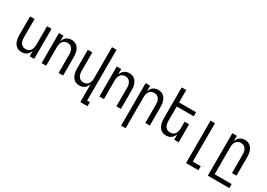

<svg xmlns="http://www.w3.org/2000/svg" viewBox="3 -1699 3994 2877"><g transform="rotate(30 2000.0 -260.0)"><path d="M219 8Q194 8 170.5 1Q147 -6 128 -22Q109 -38 96.5 -59Q84 -80 76.5 -103.5Q69 -127 66.5 -151.5Q64 -176 64 -200V-520H142V-200Q142 -183 144 -166.5Q146 -150 151 -134.5Q156 -119 165.5 -105Q175 -91 188 -81Q201 -71 217 -66.5Q233 -62 250 -62Q267 -62 283 -66.5Q299 -71 312 -81Q325 -91 334.5 -105Q344 -119 349 -134.5Q354 -150 356 -166.5Q358 -183 358 -200V-520H436V0H358V-95Q350 -73 337.5 -53Q325 -33 306.5 -19Q288 -5 265 1.5Q242 8 219 8Z M564 0V-520H642V-425Q650 -447 662.5 -467Q675 -487 693.5 -501Q712 -515 735 -521.5Q758 -528 781 -528Q806 -528 829.5 -521Q853 -514 872 -498Q891 -482 903.5 -461Q916 -440 923.5 -416.5Q931 -393 933.5 -368.5Q936 -344 936 -320V0H858V-320Q858 -337 856 -353.5Q854 -370 849 -385.5Q844 -401 834.5 -415Q825 -429 812 -439Q799 -449 783 -453.5Q767 -458 750 -458Q733 -458 717 -453.5Q701 -449 688 -439Q675 -429 665.5 -415Q656 -401 651 -385.5Q646 -370 644 -353.5Q642 -337 642 -320V0Z M1358 215V-95Q1350 -73 1337.5 -53Q1325 -33 1306.5 -19Q1288 -5 1265 1.5Q1242 8 1219 8Q1194 8 1170.5 1Q1147 -6 1128 -22Q1109 -38 1096.5 -59Q1084 -80 1076.5 -103.5Q1069 -127 1066.5 -151.5Q1064 -176 1064 -200V-520H1142V-200Q1142 -183 1144 -166.5Q1146 -150 1151 -134.5Q1156 -119 1165.5 -105Q1175 -91 1188 -81Q1201 -71 1217 -66.5Q1233 -62 1250 -62Q1267 -62 1283 -66.5Q1299 -71 1312 -81Q1325 -91 1334.5 -105Q1344 -119 1349 -134.5Q1354 -150 1356 -166.5Q1358 -183 1358 -200V-735H1436V145H1482V215Z M1564 0V-520H1642V-425Q1650 -447 1662.5 -467Q1675 -487 1693.5 -501Q1712 -515 1735 -521.5Q1758 -528 1781 -528Q1806 -528 1829.5 -521Q1853 -514 1872 -498Q1891 -482 1903.5 -461Q1916 -440 1923.5 -416.5Q1931 -393 1933.5 -368.5Q1936 -344 1936 -320V0H1858V-320Q1858 -337 1856 -353.5Q1854 -370 1849 -385.5Q1844 -401 1834.5 -415Q1825 -429 1812 -439Q1799 -449 1783 -453.5Q1767 -458 1750 -458Q1733 -458 1717 -453.5Q1701 -449 1688 -439Q1675 -429 1665.5 -415Q1656 -401 1651 -385.5Q1646 -370 1644 -353.5Q1642 -337 1642 -320V0Z M2064 215V-520H2142V-425Q2150 -447 2162.5 -467Q2175 -487 2193.5 -501Q2212 -515 2235 -521.5Q2258 -528 2281 -528Q2306 -528 2329.5 -521Q2353 -514 2372 -498Q2391 -482 2403.5 -461Q2416 -440 2423.5 -416.5Q2431 -393 2433.5 -368.5Q2436 -344 2436 -320V0H2358V-320Q2358 -337 2356 -353.5Q2354 -370 2349 -385.5Q2344 -401 2334.5 -415Q2325 -429 2312 -439Q2299 -449 2283 -453.5Q2267 -458 2250 -458Q2233 -458 2217 -453.5Q2201 -449 2188 -439Q2175 -429 2165.5 -415Q2156 -401 2151 -385.5Q2146 -370 2144 -353.5Q2142 -337 2142 -320V215Z M2719 8Q2694 8 2670.5 1Q2647 -6 2628 -22Q2609 -38 2596.5 -59Q2584 -80 2576.5 -103.5Q2569 -127 2566.5 -151.5Q2564 -176 2564 -200V-735H2642V-520H2936V-450H2642V-200Q2642 -183 2644 -166.5Q2646 -150 2651 -134.5Q2656 -119 2665.5 -105Q2675 -91 2688 -81Q2701 -71 2717 -66.5Q2733 -62 2750 -62Q2767 -62 2783 -66.5Q2799 -71 2812 -81Q2825 -91 2834.5 -105Q2844 -119 2849 -134.5Q2854 -150 2856 -166.5Q2858 -183 2858 -200V-312H2936V0H2858V-95Q2850 -73 2837.5 -53Q2825 -33 2806.5 -19Q2788 -5 2765 1.5Q2742 8 2719 8Z M3187 215V-520H3264V145H3401V215Z M3564 215V-520H3642V-425Q3650 -447 3662.5 -467Q3675 -487 3693.5 -501Q3712 -515 3735 -521.5Q3758 -528 3781 -528Q3806 -528 3829.5 -521Q3853 -514 3872 -498Q3891 -482 3903.5 -461Q3916 -440 3923.5 -416.5Q3931 -393 3933.5 -368.5Q3936 -344 3936 -320V0H3858V-320Q3858 -337 3856 -353.5Q3854 -370 3849 -385.5Q3844 -401 3834.5 -415Q3825 -429 3812 -439Q3799 -449 3783 -453.5Q3767 -458 3750 -458Q3733 -458 3717 -453.5Q3701 -449 3688 -439Q3675 -429 3665.5 -415Q3656 -401 3651 -385.5Q3646 -370 3644 -353.5Q3642 -337 3642 -320V145H3936V215Z"/></g></svg>

Font: Iosevka Custom
Style: Regular
Weight: 400
Monospace: yes
Designer: Belleve Invis
Foundry: Belleve Invis
Version: Version 32.5.0; ttfautohint (v1.8.4)